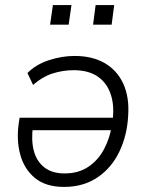

<svg xmlns="http://www.w3.org/2000/svg" viewBox="-20 -727 580 755"><path d="M232 8Q160 8 117.5 -27Q75 -62 59.5 -119.5Q44 -177 54 -244L57 -264H440L433 -215H88L110 -233Q102 -178 112.5 -136Q123 -94 153.5 -69.5Q184 -45 234 -45Q288 -45 326.5 -70.5Q365 -96 388 -138.5Q411 -181 419 -230L422 -248Q431 -310 415.5 -356Q400 -402 363.5 -426.5Q327 -451 270 -451Q227 -451 186.5 -438Q146 -425 110 -393L88 -440Q122 -474 173 -490.5Q224 -507 273 -507Q343 -507 391.5 -479Q440 -451 464.5 -398.5Q489 -346 484 -272Q480 -195 449.5 -131Q419 -67 363.5 -29.5Q308 8 232 8ZM346 -630 356 -707H429L419 -630ZM177 -630 188 -707H261L250 -630Z"/></svg>

Font: Nunitoga
Style: Light Italic
Weight: 300
Italic angle: -9°
Designer: Vernon Adams
Foundry: Vernon Adams
Version: Version 1.0